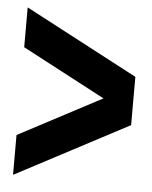

<svg xmlns="http://www.w3.org/2000/svg" viewBox="-44 -562 484 610"><g transform="rotate(5 198.0 -257.0)"><path d="M20 10 380 -180V-334L20 -524V-397L285 -257L20 -117Z"/></g></svg>

Font: Tanklager Original
Style: Regular
Weight: 400
Designer: Ariel Martín Pérez
Foundry: Tunera Type Foundry
Version: Version 1.000;Glyphs 3.3 (3310)